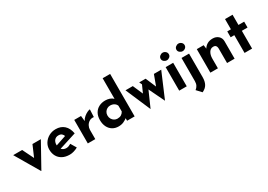

<svg xmlns="http://www.w3.org/2000/svg" viewBox="13 -1834 4311 3089"><g transform="rotate(-30 2168.5 -289.0)"><path d="M272 9 10 -437H176L325 -135L239 -138L368 -437H524L276 9Z M806 12Q726 12 670.5 -18Q615 -48 586 -101Q557 -154 557 -223Q557 -289 591 -342Q625 -395 682 -426.5Q739 -458 809 -458Q903 -458 963.5 -403.5Q1024 -349 1042 -246L702 -138L671 -214L917 -297L888 -284Q880 -310 859.5 -329.5Q839 -349 798 -349Q751 -349 723 -317Q695 -285 695 -231Q695 -170 728 -138.5Q761 -107 809 -107Q832 -107 853.5 -115Q875 -123 896 -136L958 -32Q923 -12 882.5 0Q842 12 806 12Z M1270 -437 1283 -317 1280 -335Q1299 -374 1332 -401.5Q1365 -429 1397.5 -444Q1430 -459 1447 -459L1440 -319Q1391 -325 1356 -303Q1321 -281 1302 -245Q1283 -209 1283 -171V0H1144V-437Z M1712 12Q1651 12 1603 -16.5Q1555 -45 1527.5 -99Q1500 -153 1500 -227Q1500 -301 1530 -353Q1560 -405 1612 -432Q1664 -459 1730 -459Q1772 -459 1810.5 -446Q1849 -433 1875 -406V-362V-789H2014V0H1874V-85L1885 -55Q1851 -27 1809 -7.5Q1767 12 1712 12ZM1758 -106Q1800 -106 1828 -122.5Q1856 -139 1874 -172V-279Q1862 -311 1831 -330Q1800 -349 1758 -349Q1727 -349 1700.5 -333.5Q1674 -318 1658 -291Q1642 -264 1642 -229Q1642 -194 1658 -166Q1674 -138 1700.5 -122Q1727 -106 1758 -106Z M2470 -437 2566 -212 2540 -210 2624 -437H2760L2563 26L2423 -264L2295 26L2096 -437H2232L2338 -194L2290 -201L2374 -387L2351 -437Z M2842 -437H2982V0H2842ZM2839 -592Q2839 -623 2863.5 -643Q2888 -663 2916 -663Q2944 -663 2967.5 -643Q2991 -623 2991 -592Q2991 -561 2967.5 -541.5Q2944 -522 2916 -522Q2888 -522 2863.5 -541.5Q2839 -561 2839 -592Z M3155 211 3074 124Q3104 102 3120.5 70Q3137 38 3137 -8V-437H3277V0Q3277 78 3249 129.5Q3221 181 3155 211ZM3132 -592Q3132 -623 3156.5 -643Q3181 -663 3209 -663Q3237 -663 3260.5 -643Q3284 -623 3284 -592Q3284 -561 3260.5 -541.5Q3237 -522 3209 -522Q3181 -522 3156.5 -541.5Q3132 -561 3132 -592Z M3548 -437 3559 -359 3557 -366Q3580 -407 3622 -432.5Q3664 -458 3725 -458Q3787 -458 3828.5 -421.5Q3870 -385 3871 -327V0H3731V-275Q3730 -304 3715.5 -321.5Q3701 -339 3667 -339Q3618 -339 3589.5 -293.5Q3561 -248 3561 -178V0H3421V-437Z M4056 -629H4196V-439H4302V-330H4196V0H4056V-330H3988V-439H4056Z"/></g></svg>

Font: Reem Kufi
Style: Regular
Weight: 400
Designer: Khaled Hosny
Version: Version 1.6